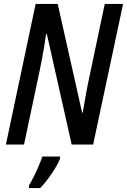

<svg xmlns="http://www.w3.org/2000/svg" viewBox="-20 -734 645 975"><path d="M10 0 161 -714H273L397 -162H400Q408 -208 417 -258.5Q426 -309 434 -344L512 -714H605L453 0H344L218 -561H214Q210 -530 203.5 -492Q197 -454 190 -418.5Q183 -383 178 -359L102 0ZM127 208Q138 190 151 164Q164 138 176 110Q188 82 195 61H285V71Q278 91 261 119Q244 147 223.5 174.5Q203 202 184 221H127Z"/></svg>

Font: Noto Sans Condensed Medium
Style: Italic
Weight: 500
Width: 3
Italic angle: -12°
Designer: Monotype Design Team
Foundry: Monotype Imaging Inc.
Version: Version 2.013; ttfautohint (v1.8.4.7-5d5b)